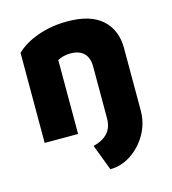

<svg xmlns="http://www.w3.org/2000/svg" viewBox="-107 -604 796 888"><g transform="rotate(-15 291.5 -160.0)"><path d="M312 196 265 72Q308 62 333 36Q358 10 358 -37V-284Q358 -325 336 -347Q314 -369 272 -369Q254 -369 238 -365Q222 -361 210 -354V0H50V-431Q88 -469 153.5 -492.5Q219 -516 296 -516Q407 -516 462.5 -465.5Q518 -415 518 -329V-31Q518 31 488.5 82.5Q459 134 412 165Q365 196 312 196Z"/></g></svg>

Font: Braah One
Style: Regular
Weight: 400
Designer: Ashish Kumar
Foundry: Ashish Kumar
Version: Version 1.001; ttfautohint (v1.8.4.7-5d5b);gftools[0.9.29]